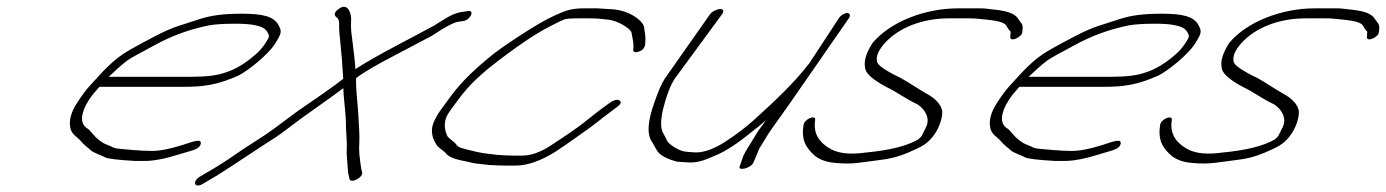

<svg xmlns="http://www.w3.org/2000/svg" viewBox="-20 -506 4151 575"><path d="M305.5 -276C325 -294 342.2 -311 363.1 -326C373.2 -333 400.1 -348 445.5 -372C493.2 -398 545.8 -418 605.7 -430C621.9 -433 648.3 -435 685.5 -435C727 -435 770.1 -431 780.7 -410C787.3 -397 788.8 -398 773 -374C766.1 -364 758.1 -354 747.7 -345C715.4 -316 683.1 -297 652.6 -288C629.9 -280 596.3 -276 551.9 -276ZM277.7 -246H528.2C589.4 -246 629.5 -251 694.7 -280C724.1 -295 782.2 -342 803 -374C824.7 -408 823.7 -412 814.6 -430C800.4 -458 763.8 -465 702.8 -465C652.8 -465 612.7 -460 581.6 -450C559.4 -443 535.5 -435 513.4 -428C473.3 -415 420.7 -385 385.5 -366C344.9 -344 325.8 -330 288.3 -292C253.1 -253 240.7 -244 211.5 -199C192.3 -170 185.5 -144 191.1 -121C195.3 -103 211.8 -96 222.4 -83C230.5 -73 241 -66 250.6 -57C259.2 -48 284.7 -41 296.3 -34C302.8 -31 331.6 -27 383.8 -24H413.8C441.4 -24 476.7 -31 524 -46L557.5 -56C572.5 -61 579.6 -67 581.3 -76C583 -91 563.2 -84 527.4 -72C489.1 -60 459.1 -54 435.1 -54C399.1 -54 367.9 -58 341.5 -60C316.2 -62 319.8 -66 297 -74C284.4 -79 269.9 -90 254.2 -109C249.7 -114 246.1 -119 240.6 -122C218.5 -136 221.3 -168 246.5 -207C258.8 -226 267.3 -233 277.7 -246Z M1382 -473 1369 -471C1358.5 -470 1347 -467 1335.6 -462C1324.1 -457 1305.7 -446 1279.3 -429C1217.5 -395 1105.2 -339 1044.3 -299C1043.6 -318 1039 -355 1031.9 -412C1030.8 -422 1030.7 -434 1031.6 -448C1032.7 -458 1024.2 -504 992.9 -478C980.4 -469 979.3 -461 988.9 -453C993.7 -451 996.1 -443 995.7 -430C995.2 -417 997 -398 999.6 -375C1002.3 -352 1005.1 -317 1007.9 -270C996.5 -261 981.8 -250 963.3 -237C919.2 -205 879.8 -181 833.3 -145C772.5 -99 774.9 -103 706.3 -58C674.7 -36 646.4 -17 619.5 -1C604.1 8 590.1 16 578.7 23C554.3 38 562.5 60 588.3 44C602.3 36 616.7 27 630.7 19C650.6 7 736.3 -50 757.8 -64C787.6 -84 810.3 -96 844.3 -123C864 -138 892 -159 930.7 -186C952.8 -201 990.9 -229 1008.1 -242C1008.3 -220 1015.7 -163 1015.9 -141C1015.7 -104 1020.2 -93 1018.1 -48L1021.4 -2C1022 5 1022 13 1024.6 20L1026.7 30C1030.3 45 1068.9 25 1064.5 10L1062 0C1057 -30 1054.3 -56 1056 -77C1057.5 -106 1054.3 -131 1053.4 -158C1051.9 -192 1045.5 -232 1046.4 -272C1058.3 -282 1084.6 -298 1124 -320C1172.9 -346 1226.7 -374 1273.6 -399C1313.9 -426 1340.8 -440 1354.2 -441L1367.2 -443C1388.7 -446 1402.5 -476 1382 -473Z M1768.1 -481H1724.9C1705.7 -481 1688.3 -478 1676.3 -474C1664.4 -470 1645.2 -462 1619.6 -449C1580.1 -429 1478.7 -363 1444.8 -334C1404.3 -300 1365.8 -266 1330.1 -218C1309.3 -190 1297 -173 1292.5 -166C1288.1 -159 1284.1 -151 1280.7 -144C1269.8 -122 1271 -98 1286.2 -74C1292.8 -63 1305.8 -57 1314.4 -48C1321 -37 1341 -29 1374.1 -23C1387.6 -20 1399.7 -16 1418.3 -15L1442.9 -12C1461.5 -11 1478.9 -10 1495.7 -10H1522.1C1558.1 -10 1597 -23 1642.3 -51C1663.2 -64 1755.6 -129 1774.7 -145C1784.2 -153 1792.6 -159 1799.1 -164L1827.1 -185C1839.7 -194 1842 -200 1835.4 -205C1828.7 -210 1816.7 -206 1801.8 -195C1774.4 -175 1768.5 -171 1733.9 -143C1713.1 -126 1676.7 -101 1626 -68C1595.6 -49 1568.6 -40 1544.6 -40H1518.2C1501.4 -40 1486.4 -41 1471.4 -42L1445.6 -45C1434.2 -46 1422.2 -48 1408.3 -51L1379.3 -58C1365.3 -62 1352.3 -64 1346.7 -73C1340.1 -82 1326.6 -89 1320 -98C1308.8 -122 1309.2 -145 1322.5 -166C1326.5 -172 1330.4 -178 1336.4 -186C1367 -228 1386.9 -254 1439.1 -298C1496.3 -344 1572.6 -400 1628.8 -428C1649.7 -439 1664.6 -446 1670.6 -448C1676.6 -450 1690.3 -451 1714.3 -451H1744.3C1770.7 -451 1775 -450 1802 -447C1827.2 -445 1869.4 -421 1871.3 -408C1873.3 -393 1878.9 -379 1876.6 -360C1874.9 -349 1882.2 -347 1897.1 -353C1904.6 -356 1909.5 -362 1912 -371L1912.4 -380C1914.8 -395 1909.7 -415 1908.6 -427C1900.9 -448 1863.5 -474 1816.7 -478Z M2492.6 -452 2403.4 -316C2354.1 -253 2301.8 -205 2239.3 -148C2215.5 -126 2185.1 -103 2148.1 -79C2112.3 -57 2081.2 -47 2055.3 -50C2045.1 -51 2037.7 -51 2032.2 -52C2013.2 -54 1982 -74 1976.9 -86C1973.3 -95 1969.3 -101 1966.8 -106C1957.7 -120 1957.5 -146 1966.7 -183C1975.9 -220 1987.2 -249 2000.5 -270L2142.8 -464C2148.8 -472 2146.9 -479 2137.3 -479C2127.7 -479 2112.8 -472 2106.8 -464L1970.5 -270C1961.1 -255 1950.8 -232 1940.1 -200C1920 -145 1916.8 -106 1931.4 -83C1935 -78 1940 -68 1947.6 -55C1955.2 -42 1974.8 -31 2006.4 -22C2013.9 -21 2023.9 -21 2034.4 -20C2068.2 -17 2087.4 -25 2126.2 -42C2150.1 -52 2178.8 -70 2209.8 -94C2240.7 -118 2261.6 -135 2274.1 -146C2269.3 -140 2259.9 -126 2255.1 -120C2251.6 -116 2246.8 -108 2239.1 -95C2226.1 -73 2214.3 -57 2205.5 -38L2196.1 -10C2185.5 8 2229.2 -1 2236.8 -20L2248.6 -48C2250.3 -53 2252.1 -58 2255.6 -64C2263.9 -76 2280.4 -106 2291.1 -120L2340.9 -190L2522.6 -452C2527.6 -460 2525 -467 2517 -467C2509 -467 2497.6 -460 2492.6 -452Z M2592.9 -377C2575.1 -349 2566.7 -325 2570.5 -305C2570.6 -289 2589.7 -269 2635.4 -245C2667.4 -230 2686.6 -213 2728.5 -193C2746.6 -181 2767.3 -155 2753.7 -126C2746.1 -111 2741.9 -102 2740.2 -99C2738.4 -96 2733.6 -92 2730.7 -89C2697.2 -69 2645.2 -56 2571.4 -49C2528.3 -43 2495.3 -46 2471.1 -58C2430.8 -79 2415.4 -108 2421.2 -146C2424.6 -164 2389.1 -150 2386.3 -132C2379.6 -88 2391.8 -64 2422.1 -38C2437.2 -27 2457.1 -20 2482.3 -18C2535.7 -13 2557.9 -20 2616 -27C2644.2 -30 2672.3 -37 2699.8 -49C2738.7 -66 2754.8 -73 2774.4 -98C2792.8 -121 2802.7 -154 2801.9 -171C2800.5 -193 2778.4 -213 2755.7 -225C2732.3 -238 2703.8 -258 2678.2 -272C2630.6 -295 2605.9 -312 2606.3 -323C2603.2 -337 2610.2 -355 2629.8 -377C2672.4 -424 2743.4 -451 2821.1 -451H2881.9C2890.4 -451 2898.9 -451 2906.6 -450C2940.4 -446 2985.9 -445 2994.5 -428C2998.1 -421 3001.6 -416 3005.1 -413C3006.6 -412 3007.1 -409 3006.2 -405L3005.7 -396C3002.9 -378 3040.8 -394 3041.6 -410L3042.6 -420C3043.9 -435 3036.4 -438 3030.4 -448C3017.7 -469 2989.2 -474 2951.1 -478L2934.1 -480C2928.6 -481 2919.7 -481 2909.8 -481H2849.1C2750.2 -481 2646 -441 2592.9 -377Z M3060.5 -276C3080 -294 3097.2 -311 3118.1 -326C3128.2 -333 3155.1 -348 3200.5 -372C3248.2 -398 3300.8 -418 3360.7 -430C3376.9 -433 3403.3 -435 3440.5 -435C3482 -435 3525.1 -431 3535.7 -410C3542.3 -397 3543.8 -398 3528 -374C3521.1 -364 3513.1 -354 3502.7 -345C3470.4 -316 3438.1 -297 3407.6 -288C3384.9 -280 3351.3 -276 3306.9 -276ZM3032.7 -246H3283.2C3344.4 -246 3384.5 -251 3449.7 -280C3479.1 -295 3537.2 -342 3558 -374C3579.7 -408 3578.7 -412 3569.6 -430C3555.4 -458 3518.8 -465 3457.8 -465C3407.8 -465 3367.7 -460 3336.6 -450C3314.4 -443 3290.5 -435 3268.4 -428C3228.3 -415 3175.7 -385 3140.5 -366C3099.9 -344 3080.8 -330 3043.3 -292C3008.1 -253 2995.7 -244 2966.5 -199C2947.3 -170 2940.5 -144 2946.1 -121C2950.3 -103 2966.8 -96 2977.4 -83C2985.5 -73 2996 -66 3005.6 -57C3014.2 -48 3039.7 -41 3051.3 -34C3057.8 -31 3086.6 -27 3138.8 -24H3168.8C3196.4 -24 3231.7 -31 3279 -46L3312.5 -56C3327.5 -61 3334.6 -67 3336.3 -76C3338 -91 3318.2 -84 3282.4 -72C3244.1 -60 3214.1 -54 3190.1 -54C3154.1 -54 3122.9 -58 3096.5 -60C3071.2 -62 3074.8 -66 3052 -74C3039.4 -79 3024.9 -90 3009.2 -109C3004.7 -114 3001.1 -119 2995.6 -122C2973.5 -136 2976.3 -168 3001.5 -207C3013.8 -226 3022.3 -233 3032.7 -246Z M3660.9 -377C3643.1 -349 3634.7 -325 3638.5 -305C3638.6 -289 3657.7 -269 3703.4 -245C3735.4 -230 3754.6 -213 3796.5 -193C3814.6 -181 3835.3 -155 3821.7 -126C3814.1 -111 3809.9 -102 3808.2 -99C3806.4 -96 3801.6 -92 3798.7 -89C3765.2 -69 3713.2 -56 3639.4 -49C3596.3 -43 3563.3 -46 3539.1 -58C3498.8 -79 3483.4 -108 3489.2 -146C3492.6 -164 3457.1 -150 3454.3 -132C3447.6 -88 3459.8 -64 3490.1 -38C3505.2 -27 3525.1 -20 3550.3 -18C3603.7 -13 3625.9 -20 3684 -27C3712.2 -30 3740.3 -37 3767.8 -49C3806.7 -66 3822.8 -73 3842.4 -98C3860.8 -121 3870.7 -154 3869.9 -171C3868.5 -193 3846.4 -213 3823.7 -225C3800.3 -238 3771.8 -258 3746.2 -272C3698.6 -295 3673.9 -312 3674.3 -323C3671.2 -337 3678.2 -355 3697.8 -377C3740.4 -424 3811.4 -451 3889.1 -451H3949.9C3958.4 -451 3966.9 -451 3974.6 -450C4008.4 -446 4053.9 -445 4062.5 -428C4066.1 -421 4069.6 -416 4073.1 -413C4074.6 -412 4075.1 -409 4074.2 -405L4073.7 -396C4070.9 -378 4108.8 -394 4109.6 -410L4110.6 -420C4111.9 -435 4104.4 -438 4098.4 -448C4085.7 -469 4057.2 -474 4019.1 -478L4002.1 -480C3996.6 -481 3987.7 -481 3977.8 -481H3917.1C3818.2 -481 3714 -441 3660.9 -377Z"/></svg>

Font: MewTooHand
Style: UltimateItaWide
Weight: 400
Designer: Mew Too, Robert Jablonski
Version: Version 0.77